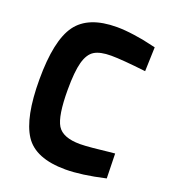

<svg xmlns="http://www.w3.org/2000/svg" viewBox="-132 -797 797 905"><g transform="rotate(20 267.0 -345.0)"><path d="M495 -139 498 -15Q379 12 300 12Q149 12 94.5 -71.5Q40 -155 40 -345Q40 -541 98.5 -621.5Q157 -702 300 -702Q338 -702 387.5 -695Q437 -688 468 -680L499 -673L495 -552Q374 -566 320 -566Q265 -566 236.5 -548.5Q208 -531 195 -483.5Q182 -436 182 -345Q182 -214 209.5 -169Q237 -124 324 -124Q346 -124 389 -128Q432 -132 464 -136Z"/></g></svg>

Font: TitilliumText22L Xb
Style: Bold
Weight: 400
Designer: Campivisivi
Foundry: Campivisivi
Version: 1.000